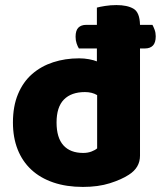

<svg xmlns="http://www.w3.org/2000/svg" viewBox="-20 -721 634 757"><path d="M291 -530Q286 -538 282 -550Q278 -562 278 -576Q278 -601 289 -612Q300 -623 320 -623H362V-691Q372 -694 394 -697.5Q416 -701 439 -701Q482 -701 506.5 -686.5Q531 -672 532 -623H581Q585 -616 589.5 -604Q594 -592 594 -578Q594 -553 583 -541.5Q572 -530 552 -530H532V-107Q532 -60 488 -32Q459 -13 413 1.5Q367 16 307 16Q242 16 190.5 -1.5Q139 -19 103.5 -52Q68 -85 49.5 -132Q31 -179 31 -238Q31 -302 51 -350Q71 -398 106.5 -429Q142 -460 189.5 -475.5Q237 -491 292 -491Q312 -491 331 -487.5Q350 -484 362 -479V-530ZM315 -358Q261 -358 232 -328.5Q203 -299 203 -238Q203 -178 230 -148Q257 -118 308 -118Q326 -118 340.5 -123.5Q355 -129 363 -136V-346Q343 -358 315 -358Z"/></svg>

Font: Baloo
Style: Regular
Weight: 400
Designer: Sarang Kulkarni and Ek Type
Foundry: Ek Type
Version: Version 1.443;PS 1.000;hotconv 16.6.51;makeotf.lib2.5.65220;